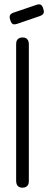

<svg xmlns="http://www.w3.org/2000/svg" viewBox="-20 -861 224 892"><path d="M84 11Q75 11 68.5 7.5Q62 4 58.5 -3Q55 -10 55 -20V-657Q55 -667 58.5 -673.5Q62 -680 68.5 -683.5Q75 -687 85 -687Q95 -687 101 -683.5Q107 -680 110.5 -673Q114 -666 114 -656V-19Q114 -9 110.5 -2.5Q107 4 100.5 7.5Q94 11 84 11ZM62 -751Q47 -746 40 -749Q33 -752 28 -767Q23 -781 26 -789Q29 -797 42 -802L148 -838Q162 -843 169.5 -839Q177 -835 181 -820Q186 -806 182 -798.5Q178 -791 164 -786Z"/></svg>

Font: Fredoka Condensed Light
Style: Regular
Weight: 300
Width: 3
Designer: Ben Nathan
Foundry: Milena B. Brandão, Ben Nathan
Version: Version 2.001